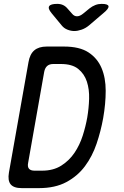

<svg xmlns="http://www.w3.org/2000/svg" viewBox="-20 -970 640 990"><path d="M92 0Q51 0 35 -19.5Q19 -39 26 -80L127 -650Q134 -691 157 -710.5Q180 -730 221 -730H310Q390 -730 436 -700Q482 -670 503.5 -619.5Q525 -569 525 -502Q525 -435 512 -361Q500 -294 478 -229Q456 -164 418 -113Q380 -62 322 -31Q264 0 181 0ZM125 -130Q121 -110 129.5 -100Q138 -90 158 -90H197Q255 -90 296 -116Q337 -142 364 -182Q391 -222 406.5 -270.5Q422 -319 430 -365Q438 -412 439.5 -460.5Q441 -509 428 -549Q415 -589 383.5 -614.5Q352 -640 294 -640H255Q235 -640 223.5 -630Q212 -620 208 -600ZM275 -950Q292 -950 305 -944Q318 -938 328 -926L351 -900Q362 -886 377 -886Q392 -886 409 -900L442 -927Q456 -938 471.5 -944Q487 -950 504 -950Q537 -950 539.5 -938Q542 -926 514 -903L439 -839Q421 -824 400.5 -817Q380 -810 363 -810Q346 -810 328 -817Q310 -824 298 -839L246 -902Q226 -926 233.5 -938Q241 -950 275 -950Z"/></svg>

Font: Maple Mono
Style: Italic
Weight: 400
Italic angle: -10°
Monospace: yes
Designer: subframe7536
Version: Version 7.300